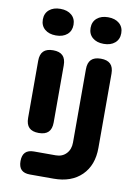

<svg xmlns="http://www.w3.org/2000/svg" viewBox="-103 -861 806 1109"><g transform="rotate(10 300.0 -306.5)"><path d="M152 180Q118 180 101.5 163.5Q85 147 85 113Q85 79 101.5 62Q118 45 152 45H280Q318 45 341.5 20Q365 -5 365 -45V-475Q365 -513 383.5 -531.5Q402 -550 440 -550Q478 -550 496.5 -531.5Q515 -513 515 -475V-40Q515 62 455 121Q395 180 291 180ZM85 -140V-475Q85 -513 103.5 -531.5Q122 -550 160 -550Q198 -550 216.5 -531.5Q235 -513 235 -475V-140Q235 -102 216.5 -83.5Q198 -65 160 -65Q122 -65 103.5 -83.5Q85 -102 85 -140ZM160 -637Q119 -637 94.5 -658Q70 -679 70 -715Q70 -751 94.5 -772Q119 -793 160 -793Q201 -793 225.5 -772Q250 -751 250 -715Q250 -679 225.5 -658Q201 -637 160 -637ZM440 -637Q399 -637 374.5 -658Q350 -679 350 -715Q350 -751 374.5 -772Q399 -793 440 -793Q481 -793 505.5 -772Q530 -751 530 -715Q530 -679 505.5 -658Q481 -637 440 -637Z"/></g></svg>

Font: Maple Mono NL ExtraBold
Style: Regular
Weight: 800
Monospace: yes
Designer: subframe7536
Version: Version 7.000